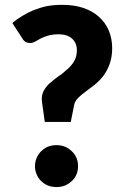

<svg xmlns="http://www.w3.org/2000/svg" viewBox="-20 -756 511 783"><path d="M71.3 -599.1 30.3 -662.1Q48.3 -677.7 70.8 -690.9Q95.2 -705.6 117.7 -714.8Q147 -726.1 171.4 -731Q201.2 -736.3 233.4 -736.3Q281.2 -736.3 318.4 -724.1Q356.4 -711.4 382.3 -688.5Q409.7 -664.1 423.3 -632.3Q437.5 -598.6 437.5 -559.6Q437.5 -523.4 426.8 -494.1Q416 -465.3 400.4 -445.3Q383.3 -423.8 365.7 -410.2Q360.4 -406.2 347.9 -396.5Q335.4 -386.7 329.1 -382.3Q312.5 -370.6 298.8 -356.9Q286.1 -344.2 282.7 -329.1L268.6 -258.8H162.6L151.4 -339.4Q147.9 -363.3 156.7 -382.3Q165.5 -400.9 181.6 -415.5Q205.6 -436 216.3 -443.4Q232.9 -453.6 252.9 -472.2Q270.5 -486.8 282.2 -505.9Q293.5 -525.4 293.5 -550.3Q293.5 -580.6 273.9 -598.6Q253.4 -616.2 219.7 -616.2Q195.3 -616.2 175.3 -610.4Q158.2 -605.5 145 -598.6Q140.6 -596.2 133.1 -591.8Q125.5 -587.4 122.6 -585.9Q112.8 -580.6 103.5 -580.6Q81.1 -580.6 71.3 -599.1ZM122.6 -78.6Q122.6 -95.2 129.4 -111.8Q136.2 -127.9 147.9 -139.2Q160.6 -151.9 175.3 -157.7Q190.9 -164.1 210.4 -164.1Q229.5 -164.1 245.1 -157.7Q259.3 -151.9 272.9 -139.2Q285.6 -127.4 292 -111.8Q298.3 -96.2 298.3 -78.6Q298.3 -60.5 292 -44.9Q285.6 -29.3 272.9 -17.6Q260.3 -5.9 245.1 0.5Q229.5 6.8 210.4 6.8Q190.9 6.8 175.3 0.5Q159.7 -5.9 147.9 -17.6Q136.2 -28.8 129.4 -44.9Q122.6 -61.5 122.6 -78.6Z"/></svg>

Font: Lato-ExtraBold
Style: Regular
Weight: 500
Designer: Lukasz Dziedzic with Adam Twardoch and Botio Nikoltchev
Foundry: tyPoland Lukasz Dziedzic
Version: ""